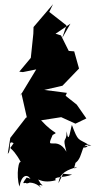

<svg xmlns="http://www.w3.org/2000/svg" viewBox="-20 -874 456 916"><path d="M259 0C265 -53 306 -64 348 -78C307 -45 378 -142 307 -86C392 -92 351 -206 416 -180C344 -178 392 -156 402 -184C351 -215 354 -196 323 -278C317 -263 307 -176 298 -248C298 -186 275 -232 297 -150C250 -232 193 -147 231 -230C261 -248 245 -225 176 -300L272 -315L340 -284L392 -309L346 -375L293 -417L299 -431L191 -445L278 -465L357 -547L334 -629L308 -631L271 -705L245 -713L316 -761L277 -693L297 -753L215 -817L233 -854L140 -745L139 -713L127 -598L72 -532L89 -530L153 -543L76 -416L82 -429L108 -314L104 -313L29 -216L17 -140C38 -161 14 -208 45 -191C17 -145 26 -199 82 -96C70 -124 55 -36 73 16C82 -40 110 -45 125 -21C58 23 178 -10 107 -27C64 33 118 -35 176 22C149 -10 203 27 174 2C148 -43 165 8 246 -14C234 -34 278 -23 324 -41L281 -45Z"/></svg>

Font: Hussar Lance
Style: ExBdObl
Weight: 700
Foundry: Cannot Into Space Fonts, PlusOne Fonts
Version: Version 2.270